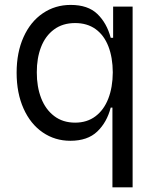

<svg xmlns="http://www.w3.org/2000/svg" viewBox="-20 -573 645 797"><path d="M446.7 204.5V-126.4H439.6Q423.7 -65 383.5 -26.8Q343.4 11.4 272 11.4Q208.1 11.4 157.3 -23.4Q106.5 -58.2 77.8 -122.3Q49 -186.4 49 -271.3Q49 -355.5 77.8 -419.2Q106.5 -483 157.7 -517.8Q208.8 -552.6 273.4 -552.6Q345.2 -552.6 384.2 -514.9Q423.3 -477.3 439.6 -416.2H449.6V-545.5H530.5V204.5ZM291.9 -63.9Q341.3 -63.9 376.2 -90.2Q411.2 -116.5 429.5 -163.5Q447.8 -210.6 448.2 -272.7Q447.8 -334.2 429.9 -380.5Q411.9 -426.8 377 -452.1Q342 -477.3 291.9 -477.3Q240.1 -477.3 204.2 -450.6Q168.3 -424 150.4 -377.7Q132.5 -331.3 132.8 -272.7Q132.5 -213.4 150.7 -166Q169 -118.6 204.9 -91.3Q240.8 -63.9 291.9 -63.9Z"/></svg>

Font: Riot Sans
Style: Regular
Weight: 400
Designer: Rasmus Andersson
Foundry: rsms
Version: Version 3.005